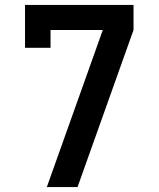

<svg xmlns="http://www.w3.org/2000/svg" viewBox="-20 -755 640 775"><path d="M169 0 395 -634H184V-562H81V-735H519V-634L293 0Z"/></svg>

Font: Zed Sans Extended
Style: Bold
Weight: 700
Width: 7
Designer: Belleve Invis
Foundry: Belleve Invis
Version: Version 1.0.0; ttfautohint (v1.8.4)